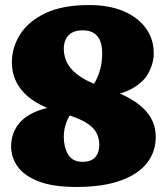

<svg xmlns="http://www.w3.org/2000/svg" viewBox="-20 -730 660 760"><path d="M282 10Q189.5 10 132.8 -12Q76 -34 50 -70.5Q24 -107 24 -150.5Q24 -197.5 49.8 -234Q75.5 -270.5 130 -291.5Q184.5 -312.5 270 -313.5L268.5 -288Q251.5 -271 242 -243.8Q232.5 -216.5 232.5 -188.5Q232.5 -148 249.5 -118.8Q266.5 -89.5 307 -89.5Q341 -89.5 357 -107.8Q373 -126 373 -157Q373 -184 360.8 -206Q348.5 -228 318.2 -246Q288 -264 234 -279.5Q124.5 -310.5 75.8 -361.8Q27 -413 27 -483Q27 -541.5 59.2 -593.2Q91.5 -645 159 -677.5Q226.5 -710 333.5 -710Q411.5 -710 468.8 -685.8Q526 -661.5 557.2 -618.5Q588.5 -575.5 588.5 -520Q588.5 -478.5 566.5 -439Q544.5 -399.5 492.2 -373.8Q440 -348 349 -347L330.5 -371Q346.5 -387 358.5 -409.2Q370.5 -431.5 377.5 -459.2Q384.5 -487 384.5 -519.5Q384.5 -547 376.8 -567.2Q369 -587.5 352 -598.8Q335 -610 307 -610Q281.5 -610 265 -600.8Q248.5 -591.5 240.5 -575Q232.5 -558.5 232.5 -537.5Q232.5 -504 248.5 -476.2Q264.5 -448.5 299.5 -425.5Q334.5 -402.5 391 -384Q494.5 -350.5 545.5 -303Q596.5 -255.5 596.5 -188Q596.5 -128.5 561.2 -84Q526 -39.5 456.2 -14.8Q386.5 10 282 10Z"/></svg>

Font: Fraunces 144pt S100 Black
Style: Regular
Weight: 900
Version: Version 1.000